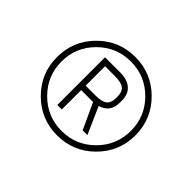

<svg xmlns="http://www.w3.org/2000/svg" viewBox="-80 -910 489 489"><g transform="rotate(45 165.0 -665.0)"><path d="M65.2 -565.2Q23.9 -606.4 23.9 -665Q23.9 -723.6 65.2 -764.9Q106.4 -806.2 165 -806.2Q223.6 -806.2 264.9 -764.9Q306.2 -723.6 306.2 -665Q306.2 -606.4 264.9 -565.2Q223.6 -523.9 165 -523.9Q106.4 -523.9 65.2 -565.2ZM76.7 -753.4Q40 -716.8 40 -665Q40 -613.3 76.7 -576.7Q113.3 -540 165 -540Q216.8 -540 253.4 -576.7Q290 -613.3 290 -665Q290 -716.8 253.4 -753.4Q216.8 -790 165 -790Q113.3 -790 76.7 -753.4ZM219.2 -695.8Q219.2 -661.1 187 -651.9L219.2 -579.1H202.1L169.9 -648.9H127V-579.1H110.8V-751H166Q190.9 -751 205.1 -738.8Q219.2 -726.6 219.2 -704.1ZM204.1 -703.1Q204.1 -720.2 194.6 -727.5Q185.1 -734.9 163.1 -734.9H127V-665H163.1Q185.1 -665 194.6 -672.4Q204.1 -679.7 204.1 -696.8Z"/></g></svg>

Font: Cooper Hewitt
Style: Thin
Weight: 701
Designer: Village Type and Design LLC
Foundry: Cooper Hewitt Smithsonian Design Museum
Version: 1.000